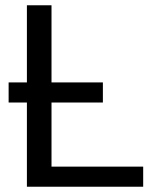

<svg xmlns="http://www.w3.org/2000/svg" viewBox="-20 -708 596 728"><path d="M12.7 -395.5H82V-688H175.3V-395.5H370.1V-319.3H175.3V-76.2H522.9V0H82V-319.3H12.7Z"/></svg>

Font: Liberation Sans
Style: Regular
Weight: 400
Designer: Steve Matteson
Foundry: Ascender Corporation
Version: Version 2.00.1